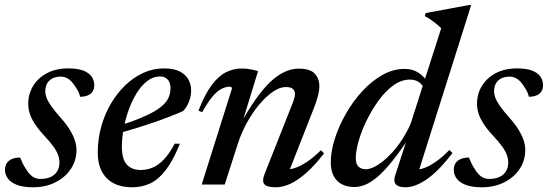

<svg xmlns="http://www.w3.org/2000/svg" viewBox="-26 -742 2204 772"><path d="M55 -108.5Q59.5 -97 65.2 -85Q71 -73 83.5 -54.5Q96.5 -36 109.2 -29.2Q122 -22.5 136.5 -22.5Q159.5 -22.5 176.8 -30Q194 -37.5 203.5 -52.5Q213 -67.5 213 -88.5Q213 -103 207.8 -118.2Q202.5 -133.5 189.2 -152.2Q176 -171 151.5 -197Q127.5 -223 113.5 -244.8Q99.5 -266.5 93.5 -286Q87.5 -305.5 87.5 -324.5Q87.5 -364 107 -396.2Q126.5 -428.5 162.8 -447.8Q199 -467 249 -467Q286.5 -467 309.2 -458Q332 -449 342.5 -433.8Q353 -418.5 353 -399.5Q353 -385.5 346.8 -375Q340.5 -364.5 327.8 -358.8Q315 -353 296 -353Q293.5 -365.5 287.8 -376Q282 -386.5 271 -402.5Q259.5 -418.5 246.5 -426.2Q233.5 -434 219 -434Q189.5 -434 172.8 -418.2Q156 -402.5 156 -374.5Q156 -362.5 161.5 -348.2Q167 -334 180.2 -315Q193.5 -296 217.5 -269Q241.5 -242 255.2 -219.2Q269 -196.5 275.2 -176.8Q281.5 -157 281.5 -138.5Q281.5 -97 259 -63Q236.5 -29 197 -9Q157.5 11 107 11Q67.5 11 42.5 1.5Q17.5 -8 5.8 -24Q-6 -40 -6 -59Q-6 -74.5 1 -85.5Q8 -96.5 21.5 -102.5Q35 -108.5 55 -108.5Z M617.5 -434.5Q589.5 -434.5 565.8 -416Q542 -397.5 523.2 -367Q504.5 -336.5 491.2 -299.5Q478 -262.5 471 -224.5Q464 -186.5 464 -153.5Q464 -102 484 -80.2Q504 -58.5 539 -58.5Q564 -58.5 587 -67.8Q610 -77 632.2 -100Q654.5 -123 676.5 -164.5L697.5 -164Q669.5 -95.5 640 -57.5Q610.5 -19.5 577.5 -4.2Q544.5 11 504 11Q461 11 430.2 -5.5Q399.5 -22 383.2 -53.2Q367 -84.5 367 -129Q367 -181.5 380.5 -231Q394 -280.5 418.8 -323.2Q443.5 -366 476.8 -398.2Q510 -430.5 549.8 -448.8Q589.5 -467 633.5 -467Q672.5 -467 696.5 -454.8Q720.5 -442.5 731.5 -422.5Q742.5 -402.5 742.5 -378.5Q742.5 -356 734 -333.8Q725.5 -311.5 710.5 -295.5Q685.5 -284.5 654.5 -272.5Q623.5 -260.5 589.2 -248.8Q555 -237 519.2 -226Q483.5 -215 448 -205.5L450 -236Q501 -251.5 537.2 -266.5Q573.5 -281.5 597.5 -296Q621.5 -310.5 635 -325Q648.5 -339.5 654 -355Q659.5 -370.5 659.5 -387Q659.5 -401.5 654.8 -412Q650 -422.5 640.5 -428.5Q631 -434.5 617.5 -434.5Z M787 -291 772 -297Q797 -362 824.5 -399Q852 -436 882 -451.2Q912 -466.5 945 -466.5Q957.5 -466.5 968.2 -465.2Q979 -464 989.5 -461.8Q1000 -459.5 1011.5 -456L946.5 -244L942 -245.5Q973 -301.5 1002.2 -343Q1031.5 -384.5 1060 -411.8Q1088.5 -439 1117.2 -452.5Q1146 -466 1175 -466Q1221 -466 1239.5 -446Q1258 -426 1258 -395.5Q1258 -378.5 1252.8 -357.5Q1247.5 -336.5 1235 -304.5L1130.5 -38.5L1120.5 -60.5Q1138.5 -59.5 1160.5 -66.8Q1182.5 -74 1208.8 -91.5Q1235 -109 1264.5 -138L1277 -125.5Q1238.5 -75.5 1204 -45.5Q1169.5 -15.5 1139.8 -2.2Q1110 11 1083 11Q1047 11 1036.8 -1.2Q1026.5 -13.5 1038.5 -44L1144 -310.5Q1152.5 -331 1156.2 -343Q1160 -355 1160 -363.5Q1160 -377 1151.5 -384.5Q1143 -392 1123 -392Q1099 -392 1071.2 -373Q1043.5 -354 1016.2 -321.5Q989 -289 966.2 -247.5Q943.5 -206 929.5 -161.5L877.5 0H785L906.5 -385.5Q906.5 -389 904.8 -391.2Q903 -393.5 898.5 -393.5Q882.5 -393.5 865.5 -385.2Q848.5 -377 829.5 -355Q810.5 -333 787 -291Z M1683 -377Q1675.5 -399 1660.2 -410.5Q1645 -422 1622 -422Q1588 -422 1556 -399Q1524 -376 1496.8 -338.5Q1469.5 -301 1448.5 -258.2Q1427.5 -215.5 1416 -175.2Q1404.5 -135 1404.5 -106.5Q1404.5 -82.5 1415.5 -72Q1426.5 -61.5 1445 -61.5Q1458 -61.5 1475.2 -69.2Q1492.5 -77 1512 -92.2Q1531.5 -107.5 1551.8 -129.8Q1572 -152 1590.8 -180.8Q1609.5 -209.5 1625 -244L1748 -628.5Q1739 -637.5 1729 -645.8Q1719 -654 1707.5 -662Q1696 -670 1682 -677L1685.5 -689.5L1858.5 -721.5H1868.5L1652.5 -38L1637 -60.5Q1654 -58 1676.2 -65.2Q1698.5 -72.5 1725 -90.8Q1751.5 -109 1781 -139L1793.5 -126.5Q1736 -52.5 1689.5 -20.8Q1643 11 1604 11Q1576.5 11 1565.8 -0.8Q1555 -12.5 1562.5 -35.5L1616.5 -201H1627Q1585.5 -136.5 1552 -95Q1518.5 -53.5 1491.8 -30.8Q1465 -8 1442 1Q1419 10 1398.5 10Q1370.5 10 1349.2 -0.8Q1328 -11.5 1316 -33.8Q1304 -56 1304 -90Q1304 -133 1320 -183.5Q1336 -234 1364.2 -283.8Q1392.5 -333.5 1430 -374.5Q1467.5 -415.5 1511 -440.2Q1554.5 -465 1601 -465Q1632.5 -465 1656.2 -450Q1680 -435 1698.5 -403.5Z M1859.5 -108.5Q1864 -97 1869.8 -85Q1875.5 -73 1888 -54.5Q1901 -36 1913.8 -29.2Q1926.5 -22.5 1941 -22.5Q1964 -22.5 1981.2 -30Q1998.5 -37.5 2008 -52.5Q2017.5 -67.5 2017.5 -88.5Q2017.5 -103 2012.2 -118.2Q2007 -133.5 1993.8 -152.2Q1980.5 -171 1956 -197Q1932 -223 1918 -244.8Q1904 -266.5 1898 -286Q1892 -305.5 1892 -324.5Q1892 -364 1911.5 -396.2Q1931 -428.5 1967.2 -447.8Q2003.5 -467 2053.5 -467Q2091 -467 2113.8 -458Q2136.5 -449 2147 -433.8Q2157.5 -418.5 2157.5 -399.5Q2157.5 -385.5 2151.2 -375Q2145 -364.5 2132.2 -358.8Q2119.5 -353 2100.5 -353Q2098 -365.5 2092.2 -376Q2086.5 -386.5 2075.5 -402.5Q2064 -418.5 2051 -426.2Q2038 -434 2023.5 -434Q1994 -434 1977.2 -418.2Q1960.5 -402.5 1960.5 -374.5Q1960.5 -362.5 1966 -348.2Q1971.5 -334 1984.8 -315Q1998 -296 2022 -269Q2046 -242 2059.8 -219.2Q2073.5 -196.5 2079.8 -176.8Q2086 -157 2086 -138.5Q2086 -97 2063.5 -63Q2041 -29 2001.5 -9Q1962 11 1911.5 11Q1872 11 1847 1.5Q1822 -8 1810.2 -24Q1798.5 -40 1798.5 -59Q1798.5 -74.5 1805.5 -85.5Q1812.5 -96.5 1826 -102.5Q1839.5 -108.5 1859.5 -108.5Z"/></svg>

Font: Newsreader 36pt Medium
Style: Italic
Weight: 500
Italic angle: -17°
Designer: Hugues Gentile
Foundry: Production Type
Version: Version 1.003